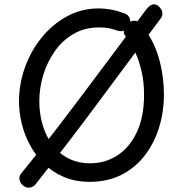

<svg xmlns="http://www.w3.org/2000/svg" viewBox="-20 -822 845 889"><path d="M553 -761Q568 -757 575.5 -746.5Q583 -736 583 -723Q583 -715 579.5 -706Q576 -697 568.5 -690Q561 -683 551 -679.5Q541 -676 527 -679Q514 -684 492.5 -689.5Q471 -695 438 -695Q373 -695 321.5 -665.5Q270 -636 234.5 -586Q199 -536 180.5 -475.5Q162 -415 162 -353Q162 -295 177.5 -243Q193 -191 223 -151Q253 -111 297 -88.5Q341 -66 398 -66Q467 -66 523.5 -102.5Q580 -139 613.5 -210Q647 -281 647 -384Q647 -442 635.5 -491.5Q624 -541 607 -578Q590 -615 575 -635Q565 -649 559 -657.5Q553 -666 553 -677Q553 -686 557 -694.5Q561 -703 568 -710.5Q575 -718 583.5 -722Q592 -726 600 -726Q616 -726 626.5 -717Q637 -708 645.5 -695Q654 -682 661 -671Q701 -612 720 -537Q739 -462 739 -385Q739 -303 716 -230Q693 -157 649 -100.5Q605 -44 541 -12Q477 20 396 20Q329 20 276 -2.5Q223 -25 184 -63.5Q145 -102 119 -150Q93 -198 80.5 -250.5Q68 -303 68 -352Q68 -432 95 -508.5Q122 -585 172 -647Q222 -709 289.5 -746Q357 -783 438 -783Q465 -783 495 -777.5Q525 -772 553 -761ZM144 32Q140 37 131.5 42Q123 47 112 47Q101 47 88 38Q74 27 70.5 11Q67 -5 78 -19Q177 -140 274 -267.5Q371 -395 467 -524Q563 -653 657 -778Q666 -790 675 -796Q684 -802 693.5 -802Q703 -802 712 -795Q721 -788 726.5 -778.5Q732 -769 732 -758Q732 -747 723 -735Q581 -545 437 -350.5Q293 -156 144 32Z"/></svg>

Font: Playpen Sans Hebrew
Style: Regular
Weight: 400
Designer: Tom Grace, Laura Meseguer, Veronika Burian, José Scaglione
Foundry: TypeTogether
Version: Version 2.000